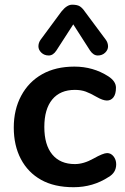

<svg xmlns="http://www.w3.org/2000/svg" viewBox="-20 -782 528 810"><path d="M437 -460Q469.2 -439 469.2 -412.1Q469.2 -385.3 458.7 -371.6Q448.2 -357.9 431.2 -357.9Q414.1 -357.9 387.9 -373Q361.8 -388.2 341.8 -395.5Q321.8 -402.8 295.9 -402.8Q233.9 -402.8 200.4 -362.3Q167 -321.8 167 -246.3Q167 -170.9 200.4 -130.4Q233.9 -89.8 295.9 -89.8Q333 -89.8 374.3 -113Q415.5 -136.2 431.9 -136.2Q448.2 -136.2 459.2 -122.1Q470.2 -107.9 470.2 -88.9Q470.2 -53.7 438 -35.2Q372.1 7.8 290.5 7.8Q209 7.8 153.6 -23.2Q98.1 -54.2 68.1 -111.1Q38.1 -168 38.1 -243.9Q38.1 -319.8 69.6 -378.4Q101.1 -437 158 -469Q214.8 -501 293.9 -501Q373 -501 437 -460ZM150.9 -613.8 238.8 -732.9Q262.2 -762.2 284.2 -762.2Q306.2 -762.2 317.1 -755.1Q328.1 -748 338.9 -731.9L426.8 -613.8Q435.5 -601.6 435.8 -586.7Q436 -571.8 423.6 -559.8Q411.1 -547.9 392.6 -547.9Q374 -547.9 359.9 -568.8L289.1 -679.2L217.8 -568.8Q204.1 -547.9 185.5 -547.9Q167 -547.9 154.5 -559.8Q142.1 -571.8 142.1 -586.4Q142.1 -601.1 150.9 -613.8Z"/></svg>

Font: Nunito-Bold
Style: Bold
Weight: 700
Designer: Vernon Adams
Foundry: newtypography
Version: Version 3.000